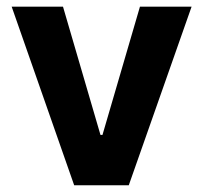

<svg xmlns="http://www.w3.org/2000/svg" viewBox="-20 -550 602 570"><path d="M362.3 0H200.2L14.6 -530.3H167L278.3 -149.4H284.2L395.5 -530.3H548.8Z"/></svg>

Font: Pretendard
Style: Bold
Weight: 700
Designer: Base glyphs from Inter by Rasmus Andersson; Hangeul glyphs from Noto Sans CJK(Source Han Sans) by Jang Soo-young and Kan
Foundry: Kil Hyung-jin
Version: Version 1.309